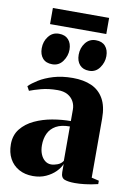

<svg xmlns="http://www.w3.org/2000/svg" viewBox="-94 -911 678 980"><g transform="rotate(10 244.5 -421.0)"><path d="M147 11Q105 11 73.8 -6.5Q42.5 -24 25.5 -55.5Q8.5 -87 8.5 -129.5Q8.5 -177 34.8 -209.8Q61 -242.5 103.2 -262.2Q145.5 -282 194.5 -290.5Q243.5 -299 289.5 -299V-358.5Q289.5 -382 278.8 -401.2Q268 -420.5 247.5 -431.8Q227 -443 197 -443Q149 -443 111.2 -432.8Q73.5 -422.5 52 -414L40 -436Q57 -453 87.5 -472Q118 -491 161.8 -504.2Q205.5 -517.5 262 -517.5Q318 -517.5 358.8 -499.5Q399.5 -481.5 422 -442.2Q444.5 -403 444.5 -339.5V-33L483 -24V-6.5Q472.5 -4 453.8 -0.2Q435 3.5 411.8 6.2Q388.5 9 364 9Q330.5 9 311 1.8Q291.5 -5.5 291.5 -34.5V-77Q283.5 -56.5 263.5 -36.2Q243.5 -16 214 -2.5Q184.5 11 147 11ZM228 -63.5Q243.5 -63.5 261.8 -70.5Q280 -77.5 289.5 -93V-271Q245.5 -271 218.2 -255.8Q191 -240.5 178.2 -213.8Q165.5 -187 165.5 -152Q165.5 -126.5 173.5 -106.5Q181.5 -86.5 195.8 -75Q210 -63.5 228 -63.5ZM145 -568Q112.5 -568 95.5 -587.5Q78.5 -607 78.5 -639.5Q78.5 -675 99 -701.2Q119.5 -727.5 152 -727.5H153Q185 -727.5 202.2 -708.2Q219.5 -689 219.5 -656.5Q219.5 -624 199.5 -596Q179.5 -568 145.5 -568ZM336 -568Q304.5 -568 287.2 -587.5Q270 -607 270 -639.5Q270 -675 290.2 -701.2Q310.5 -727.5 343.5 -727.5H344.5Q376.5 -727.5 393.5 -708.2Q410.5 -689 410.5 -656.5Q410.5 -624 390.5 -596Q370.5 -568 337 -568ZM390.5 -851.5V-768H99V-851.5Z"/></g></svg>

Font: Merriweather 144pt ExtraBold
Style: Regular
Weight: 800
Version: Version 2.100